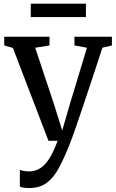

<svg xmlns="http://www.w3.org/2000/svg" viewBox="-20 -748 618 1020"><path d="M134.5 251Q119 251 106 249Q93 247 85.5 243V154Q92 157.5 106 160Q120 162.5 134.5 162.5Q155.5 162.5 175 155.2Q194.5 148 213.2 130.2Q232 112.5 250 80.8Q268 49 286 0H237.5L48.5 -493.5L2.5 -506.5V-553H243V-506.5L167 -494.5L266 -197L310.5 -55L352 -197.5L442 -494.5L375.5 -506.5V-553H574.5V-506.5L524 -494.5Q494 -402 468.8 -326.2Q443.5 -250.5 423.8 -191.5Q404 -132.5 389.2 -90Q374.5 -47.5 365 -21Q355.5 5.5 351.5 15Q321 92 292.5 144.8Q264 197.5 227 224.2Q190 251 134.5 251ZM436.5 -728.5V-657.5H143.5V-728.5Z"/></svg>

Font: Merriweather 24pt
Style: Regular
Weight: 400
Designer: Eben Sorkin
Foundry: Eben Sorkin
Version: Version 2.100